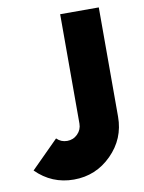

<svg xmlns="http://www.w3.org/2000/svg" viewBox="-82 -758 625 832"><g transform="rotate(-10 230.5 -342.0)"><path d="M241 -700V-219Q241 -192 222 -173Q203 -154 176 -154Q149 -154 130 -173L10 -53Q79 16 176 16Q273 16 342 -53Q411 -122 411 -219V-700Z"/></g></svg>

Font: Unageo
Style: Black
Weight: 900
Designer: Richard Sepsi
Foundry: Richard Sepsi
Version: Version 2.000